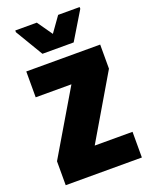

<svg xmlns="http://www.w3.org/2000/svg" viewBox="-162 -887 794 1040"><g transform="rotate(-20 235.0 -367.5)"><path d="M31 73V-65L247 -430H41V-579H467V-440L252 -75H470V73ZM156 -639 61 -798V-808H185L246 -721L308 -808H432V-798L336 -639Z"/></g></svg>

Font: Farlight84_Sys_V01
Style: Bold
Weight: 700
Designer: Monotype Design Team, Nadine Chahine and Nizar Qandah
Foundry: Monotype Imaging Inc.
Version: Version 2.004;October 31, 2024;FontCreator 14.0.0.2814 64-bi